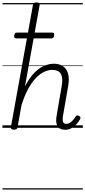

<svg xmlns="http://www.w3.org/2000/svg" viewBox="-20 -1035 691 1555"><path d="M507 16Q484 16 468 8Q452 0 444 -16Q436 -32 435 -54.5Q434 -77 440 -106L480 -340Q491 -402 473.5 -435.5Q456 -469 403 -469Q372 -469 339 -454Q306 -439 272.5 -405Q239 -371 209 -316.5Q179 -262 154 -183L122 -4Q120 6 114 10.5Q108 15 93 15Q81 15 73.5 10Q66 5 68 -5L247 -995Q249 -1006 255.5 -1010.5Q262 -1015 275 -1015Q291 -1015 297 -1010Q303 -1005 301 -994L182 -334Q208 -386 237 -421.5Q266 -457 296.5 -478.5Q327 -500 357 -509.5Q387 -519 414 -519Q458 -519 488 -500Q518 -481 530.5 -441Q543 -401 532 -337L491 -102Q487 -79 487.5 -63.5Q488 -48 495.5 -40Q503 -32 516 -32Q531 -32 544.5 -40Q558 -48 570.5 -61.5Q583 -75 593 -92Q598 -99 605 -100.5Q612 -102 620 -96Q630 -90 631.5 -83.5Q633 -77 628 -69Q617 -48 598.5 -28Q580 -8 557 4Q534 16 507 16ZM111 -724Q99 -724 96.5 -730.5Q94 -737 95 -747Q97 -758 101.5 -764.5Q106 -771 118 -771H402Q415 -771 417.5 -764Q420 -757 418 -747Q417 -736 412 -730Q407 -724 395 -724ZM0 490H651V500H0ZM0 -20H651V0H0ZM0 -505H651V-500H0ZM0 -1010H651V-1000H0Z"/></svg>

Font: Playwrite ZA Guides
Style: Regular
Weight: 400
Designer: Veronika Burian, José Scaglione
Foundry: TypeTogether
Version: Version 1.003